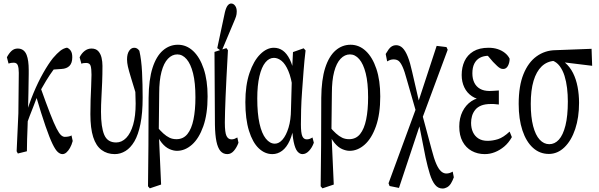

<svg xmlns="http://www.w3.org/2000/svg" viewBox="-20 -809 3392 1087"><path d="M81.1 60.1 74.2 47.4 84 -167.5 86.4 -396.5Q86.4 -423.8 80.8 -439Q75.2 -454.1 57.6 -454.1Q49.3 -454.1 42.2 -452.9Q35.2 -451.7 28.3 -449.2L19 -484.9Q30.8 -507.3 45.4 -520.8Q60.1 -534.2 80.1 -534.2Q116.7 -534.2 130.9 -497.6Q142.6 -467.3 142.6 -412.6Q142.6 -408.7 142.6 -404.3Q142.6 -403.3 142.6 -390.1Q141.6 -344.2 140.9 -282.5Q140.1 -220.7 138.2 -163.6V-157.7Q137.2 -124.5 136 -90.1Q134.8 -55.7 133.5 -21.5Q132.3 12.7 132.3 47.4ZM123.5 -81.5 108.4 -125H117.7L124 -148.9Q142.6 -217.3 169.2 -281.2Q195.8 -345.2 225.1 -396.7Q254.4 -448.2 279.8 -480Q303.2 -507.3 321.3 -521.5Q339.4 -535.6 359.4 -539.1Q372.1 -534.2 380.6 -521.7Q389.2 -509.3 389.2 -484.9Q389.2 -452.1 373.3 -436Q357.4 -419.9 327.6 -418.5L258.3 -413.6L335 -476.1Q308.1 -448.7 284.9 -417.2Q261.7 -385.7 241 -351.6Q220.2 -317.4 199.2 -279.8L193.4 -270Q181.6 -237.3 170.4 -209.5Q159.2 -181.6 147.7 -151.6Q136.2 -121.6 123.5 -81.5ZM333.5 63.5Q320.8 63.5 307.4 51.8Q293.9 40 277.3 5.9Q260.7 -28.3 237.8 -94.5Q214.8 -160.6 182.6 -270L208.5 -315.9Q241.7 -222.7 263.7 -166.3Q285.6 -109.9 300.3 -81.5Q314.9 -53.2 325.7 -43.7Q336.4 -34.2 346.7 -34.2Q359.4 -34.2 370.1 -36.6Q380.9 -39.1 384.8 -42.5L391.6 -10.7Q385.7 11.7 376.2 28.3Q366.7 44.9 356 54.2Q345.2 63.5 333.5 63.5Z M629.9 63.5Q586.4 63.5 554.9 40Q523.4 16.6 507.6 -33Q491.7 -82.5 491.7 -162.6Q491.7 -201.2 492.9 -242.2Q494.1 -283.2 496.1 -320.8Q498 -358.4 498 -385.7Q498 -418.9 493.2 -435.8Q488.3 -452.6 468.3 -452.6Q460.9 -452.6 453.4 -451.7Q445.8 -450.7 440.9 -448.2L430.7 -484.4Q441.4 -506.8 459 -520.5Q476.6 -534.2 498 -534.2Q522.9 -534.2 536.4 -519.3Q549.8 -504.4 554.9 -482.2Q560.1 -460 560.1 -436Q560.1 -387.7 558.3 -343Q556.6 -298.3 554.2 -256.6Q551.8 -214.8 551.8 -175.8Q551.8 -89.4 570.1 -45.9Q588.4 -2.4 637.7 -2.4Q669.4 -2.4 694.6 -28.3Q719.7 -54.2 733.9 -103.3Q748 -152.3 748 -222.7Q748 -244.1 746.8 -270Q745.6 -295.9 745.1 -329.1H758.3V-249Q734.4 -327.1 721.7 -368.7Q709 -410.2 704.1 -432.1Q699.2 -454.1 699.2 -472.7Q699.2 -503.4 710.9 -521Q722.7 -538.6 739.7 -538.6Q749.5 -538.6 756.3 -534.2Q763.2 -529.8 769 -521.5Q780.8 -469.7 784.2 -400.6Q787.6 -331.5 787.6 -255.9Q787.6 -168.5 775.1 -107.2Q762.7 -45.9 741 -8.8Q719.2 28.3 690.4 45.9Q661.6 63.5 629.9 63.5Z M817.9 245.6 820.3 15.1 821.3 -254.9Q822.3 -358.4 843.5 -424.6Q864.7 -490.7 902.1 -523.2Q939.5 -555.7 987.3 -555.7Q1035.6 -555.7 1073.5 -520.3Q1111.3 -484.9 1133.3 -419.4Q1155.3 -354 1155.3 -263.2Q1155.3 -163.1 1130.9 -94Q1106.4 -24.9 1066.9 10Q1027.3 44.9 981.9 44.9Q961.9 44.9 939.2 34.9Q916.5 24.9 896 0Q875.5 -24.9 860.4 -67.4H858.9L868.2 -92.3Q886.7 -69.8 904.5 -53.7Q922.4 -37.6 939.7 -29.3Q957 -21 979 -21Q1017.6 -21 1041 -50Q1064.5 -79.1 1075.4 -132.6Q1086.4 -186 1086.4 -258.3Q1086.4 -340.8 1073 -394Q1059.6 -447.3 1036.4 -474.1Q1013.2 -501 983.9 -501Q954.1 -501 930.7 -476.3Q907.2 -451.7 894.3 -402.8Q881.3 -354 881.3 -280.8L878.9 -68.4V-57.6L892.1 235.8L828.1 257.3Z M1267.1 63.5Q1243.2 63.5 1228 45.9Q1212.9 28.3 1205.3 -8.3Q1197.8 -44.9 1196.8 -102.5L1194.3 -515.1L1261.7 -536.6L1270.5 -524.9Q1265.6 -435.1 1262.2 -370.8Q1258.8 -306.6 1257.1 -260.7Q1255.4 -214.8 1254.2 -180.4Q1252.9 -146 1252.9 -115.7Q1252.9 -58.1 1262.5 -39.1Q1272 -20 1290.5 -20Q1299.8 -20 1307.6 -22.9Q1315.4 -25.9 1323.7 -30.8L1330.1 -1Q1320.3 25.9 1304.2 44.7Q1288.1 63.5 1267.1 63.5ZM1210 -536.6 1253.4 -740.2Q1260.3 -767.6 1269.3 -778.3Q1278.3 -789.1 1288.6 -789.1Q1301.8 -789.1 1311 -776.6Q1320.3 -764.2 1320.3 -744.1Q1320.3 -728.5 1316.4 -716.3Q1312.5 -704.1 1302.7 -681.6L1234.4 -519Z M1522 63.5Q1479.5 63.5 1444.8 30.5Q1410.2 -2.4 1389.6 -68.6Q1369.1 -134.8 1369.1 -231Q1369.1 -326.7 1392.6 -395.8Q1416 -464.8 1453.1 -501.7Q1490.2 -538.6 1530.3 -538.6Q1558.6 -538.6 1581.1 -522.7Q1603.5 -506.8 1620.6 -472.7Q1637.7 -438.5 1648.4 -380.9H1664.1L1637.7 -302.7Q1629.4 -367.7 1612.5 -407.2Q1595.7 -446.8 1574.5 -464.1Q1553.2 -481.4 1530.8 -481.4Q1503.4 -481.4 1482.2 -455.3Q1460.9 -429.2 1448.7 -377.4Q1436.5 -325.7 1436.5 -251.5Q1436.5 -166.5 1449.2 -109.6Q1461.9 -52.7 1484.9 -24.2Q1507.8 4.4 1536.1 4.4Q1559.6 4.4 1579.8 -19Q1600.1 -42.5 1613.5 -86.2Q1627 -129.9 1627.4 -189.9L1633.3 -402.3L1638.7 -514.2L1699.2 -535.6L1710 -523.4Q1703.1 -466.8 1698.7 -407.5Q1694.3 -348.1 1690.2 -292.5Q1686 -236.8 1684.8 -188.5Q1683.6 -140.1 1683.6 -105Q1683.6 -56.6 1691.4 -38.3Q1699.2 -20 1716.8 -20Q1725.1 -20 1733.4 -22.9Q1741.7 -25.9 1749 -30.8L1756.8 -1Q1747.1 26.4 1729.7 44.9Q1712.4 63.5 1692.4 63.5Q1676.8 63.5 1663.8 48.3Q1650.9 33.2 1642.6 -5.9Q1634.3 -44.9 1632.8 -115.7L1647 -114.3Q1637.7 -51.8 1620.1 -12.9Q1602.5 25.9 1577.1 44.7Q1551.8 63.5 1522 63.5Z M1795.4 245.6 1797.9 15.1 1798.8 -254.9Q1799.8 -358.4 1821 -424.6Q1842.3 -490.7 1879.6 -523.2Q1917 -555.7 1964.8 -555.7Q2013.2 -555.7 2051 -520.3Q2088.9 -484.9 2110.8 -419.4Q2132.8 -354 2132.8 -263.2Q2132.8 -163.1 2108.4 -94Q2084 -24.9 2044.4 10Q2004.9 44.9 1959.5 44.9Q1939.5 44.9 1916.7 34.9Q1894 24.9 1873.5 0Q1853 -24.9 1837.9 -67.4H1836.4L1845.7 -92.3Q1864.3 -69.8 1882.1 -53.7Q1899.9 -37.6 1917.2 -29.3Q1934.6 -21 1956.5 -21Q1995.1 -21 2018.6 -50Q2042 -79.1 2053 -132.6Q2064 -186 2064 -258.3Q2064 -340.8 2050.5 -394Q2037.1 -447.3 2013.9 -474.1Q1990.7 -501 1961.4 -501Q1931.6 -501 1908.2 -476.3Q1884.8 -451.7 1871.8 -402.8Q1858.9 -354 1858.9 -280.8L1856.4 -68.4V-57.6L1869.6 235.8L1805.7 257.3Z M2185.5 244.1 2179.7 228.5 2341.3 -211.4 2452.1 -549.3 2507.8 -542.5 2514.6 -527.3 2362.8 -118.2 2238.8 254.9ZM2485.4 258.3Q2460.4 258.3 2443.4 237.5Q2426.3 216.8 2413.8 177.2Q2401.4 137.7 2389.6 83.5L2349.6 -119.1H2342.8L2368.7 -167.5L2423.8 37.6Q2437 89.4 2450 118.9Q2462.9 148.4 2477.1 160.9Q2491.2 173.3 2506.8 173.3Q2516.6 173.3 2525.6 170.4Q2534.7 167.5 2543 162.6L2549.3 194.8Q2542 214.8 2533 229.5Q2523.9 244.1 2511.2 251.2Q2498.5 258.3 2485.4 258.3ZM2339.4 -162.6 2283.7 -356.4Q2270.5 -405.8 2259.3 -430.4Q2248 -455.1 2237.1 -463.9Q2226.1 -472.7 2208 -472.7Q2198.2 -472.7 2190.2 -470Q2182.1 -467.3 2171.9 -461.4L2163.6 -503.4Q2171.9 -517.6 2180.2 -529.3Q2188.5 -541 2199 -547.1Q2209.5 -553.2 2222.2 -553.2Q2243.2 -553.2 2259.3 -537.4Q2275.4 -521.5 2288.8 -487.8Q2302.2 -454.1 2313.5 -401.9L2360.4 -198.2H2367.7Z M2724.6 63.5Q2683.6 63.5 2650.6 45.4Q2617.7 27.3 2598.9 -7.6Q2580.1 -42.5 2580.1 -92.3Q2580.1 -140.6 2598.4 -177.5Q2616.7 -214.4 2648.4 -235.8Q2680.2 -257.3 2720.2 -257.3V-242.7Q2680.2 -245.1 2651.9 -264.2Q2623.5 -283.2 2608.6 -314.5Q2593.8 -345.7 2593.8 -384.3Q2593.8 -428.2 2609.9 -462.9Q2626 -497.6 2659.7 -518.1Q2693.4 -538.6 2746.1 -538.6Q2774.4 -538.6 2797.6 -531Q2820.8 -523.4 2838.4 -509.5Q2856 -495.6 2865.2 -476.6Q2865.2 -454.1 2855.7 -436.3Q2846.2 -418.5 2828.6 -418.5Q2819.3 -418.5 2811.8 -422.6Q2804.2 -426.8 2794.7 -435.5Q2785.2 -444.3 2771 -459L2731 -505.9H2786.1L2794.4 -484.9Q2781.7 -489.7 2770.5 -491.5Q2759.3 -493.2 2747.1 -493.2Q2717.8 -493.2 2697 -481.9Q2676.3 -470.7 2665.3 -448.7Q2654.3 -426.8 2654.3 -394Q2654.3 -363.3 2665.3 -340.8Q2676.3 -318.4 2697.8 -306.2Q2719.2 -293.9 2752 -293.9Q2763.7 -293.9 2775.4 -294.9Q2787.1 -295.9 2804.2 -296.9V-217.3Q2785.2 -219.7 2776.4 -220Q2767.6 -220.2 2759.3 -220.2Q2726.1 -220.2 2704.3 -211.4Q2682.6 -202.6 2670.2 -186.8Q2657.7 -170.9 2652.3 -152.1Q2647 -133.3 2647 -113.3Q2647 -83.5 2657.7 -60.5Q2668.5 -37.6 2689 -24.7Q2709.5 -11.7 2740.2 -11.7Q2769.5 -11.7 2799.6 -21.2Q2829.6 -30.8 2865.2 -64L2877.9 -32.7Q2859.4 0 2834.5 20.8Q2809.6 41.5 2781.7 52.5Q2753.9 63.5 2724.6 63.5Z M3087.4 62.5Q3035.6 62.5 2997.3 27.8Q2959 -6.8 2937.7 -70.8Q2916.5 -134.8 2916.5 -220.7Q2916.5 -322.3 2943.6 -389.2Q2970.7 -456.1 3017.8 -490Q3064.9 -523.9 3124 -524.9L3329.1 -532.7L3332.5 -436.5L3128.4 -461.4L3119.1 -464.4Q3076.7 -461.9 3046.6 -433.1Q3016.6 -404.3 3000.7 -351.3Q2984.9 -298.3 2984.9 -220.7Q2984.9 -146.5 2998.3 -95.2Q3011.7 -43.9 3035.4 -18.3Q3059.1 7.3 3089.8 7.3Q3120.6 7.3 3144 -18.3Q3167.5 -43.9 3181.2 -98.1Q3194.8 -152.3 3194.8 -234.9Q3194.8 -273.4 3190.4 -310.5Q3186 -347.7 3176 -379.6Q3166 -411.6 3148.4 -435.1Q3130.9 -458.5 3104 -467.3L3113.3 -482.4Q3151.9 -477.5 3179.2 -454.1Q3206.5 -430.7 3224.1 -395.8Q3241.7 -360.8 3250 -317.1Q3258.3 -273.4 3258.3 -226.6Q3258.3 -144 3236.6 -78.6Q3214.8 -13.2 3175.8 24.7Q3136.7 62.5 3087.4 62.5Z"/></svg>

Font: Scarab Serif
Style: Regular
Weight: 400
Designer: John Roberts
Foundry: Scarab
Version: 1.0